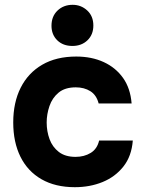

<svg xmlns="http://www.w3.org/2000/svg" viewBox="-20 -771 602 798"><path d="M291 7Q210 7 152.5 -26Q95 -59 65 -119.5Q35 -180 35 -262Q35 -345 66 -406.5Q97 -468 155.5 -502Q214 -536 297 -536Q361 -536 411 -513Q461 -490 491.5 -447Q522 -404 527 -341H390Q381 -376 355.5 -392Q330 -408 295 -408Q250 -408 223.5 -386Q197 -364 185.5 -330Q174 -296 174 -262Q174 -225 186 -192.5Q198 -160 224.5 -139.5Q251 -119 294 -119Q330 -119 357 -135.5Q384 -152 392 -187H532Q527 -122 493 -79Q459 -36 406.5 -14.5Q354 7 291 7ZM281 -580Q242 -580 218 -603.5Q194 -627 194 -664Q194 -703 219 -727Q244 -751 282 -751Q317 -751 342.5 -727.5Q368 -704 368 -665Q368 -627 343.5 -603.5Q319 -580 281 -580Z"/></svg>

Font: Onest
Style: Bold
Weight: 700
Designer: Dmitri Voloshin, Andrey Kudryavtsev
Foundry: Dmitri Voloshin, Andrey Kudryavtsev
Version: Version 1.000;gftools[0.9.33]